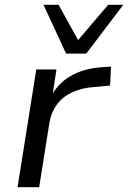

<svg xmlns="http://www.w3.org/2000/svg" viewBox="-20 -779 533 799"><path d="M53 0 131 -490H215L197 -373H190Q219 -431 273.5 -462.5Q328 -494 401 -499L442 -502L438 -423L372 -417Q318 -413 278.5 -394Q239 -375 216 -343Q193 -311 186 -270L143 0ZM255 -556 161 -759H224L305 -612L430 -759H493L339 -556Z"/></svg>

Font: Nunito Sans 10pt SemiExpanded
Style: Italic
Weight: 400
Width: 6
Italic angle: -9°
Designer: Vernon Adams
Foundry: Vernon Adams
Version: Version 3.101;gftools[0.9.27]